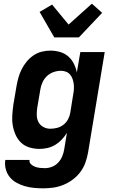

<svg xmlns="http://www.w3.org/2000/svg" viewBox="-20 -804 640 1047"><path d="M216 223Q190 223 164.5 220.5Q139 218 115 211Q91 204 69.5 192Q48 180 33 161.5Q18 143 11.5 118.5Q5 94 9 68H141Q139 82 149 91.5Q159 101 171.5 105.5Q184 110 197.5 111.5Q211 113 225 113Q244 113 263.5 105.5Q283 98 297 83Q311 68 319 49Q327 30 330 11L345 -80Q333 -60 317 -43Q301 -26 281 -14Q261 -2 239 3Q217 8 196 8Q167 8 140.5 0Q114 -8 95 -26Q76 -44 65 -69Q54 -94 49.5 -121Q45 -148 47 -176.5Q49 -205 53 -234L70 -334Q74 -357 80.5 -380.5Q87 -404 98 -426Q109 -448 125 -467.5Q141 -487 162 -501.5Q183 -516 207 -522Q231 -528 254 -528Q282 -528 307.5 -520.5Q333 -513 352 -496.5Q371 -480 382.5 -457Q394 -434 399 -409L418 -520H551L460 29Q455 56 445.5 83Q436 110 418.5 133.5Q401 157 377 175Q353 193 326 204Q299 215 271.5 219Q244 223 216 223ZM254 -102Q272 -102 290.5 -106.5Q309 -111 325 -123Q341 -135 350.5 -152.5Q360 -170 363 -188L379 -288Q382 -303 383 -318Q384 -333 382 -347Q380 -361 375.5 -374Q371 -387 362 -397.5Q353 -408 340 -413Q327 -418 312 -418Q292 -418 272 -411Q252 -404 236.5 -389.5Q221 -375 212 -355.5Q203 -336 200 -316L183 -216Q180 -196 180.5 -175.5Q181 -155 190 -138Q199 -121 216.5 -111.5Q234 -102 254 -102ZM276 -600 196 -739 264 -779 354 -670 481 -784 537 -734 410 -600Z"/></svg>

Font: Iosevka XBd Ex Obl
Style: Regular
Weight: 800
Width: 7
Italic angle: -9°
Monospace: yes
Designer: Belleve Invis
Foundry: Belleve Invis
Version: Version 32.5.0; ttfautohint (v1.8.4)